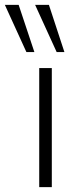

<svg xmlns="http://www.w3.org/2000/svg" viewBox="-49 -773 347 793"><path d="M113 0V-492H165V0ZM185 -558 96 -753H153L217 -558ZM60 -558 -29 -753H28L93 -558Z"/></svg>

Font: Nunito Sans 7pt SemiExpanded ExtraLight
Style: Regular
Weight: 250
Width: 6
Designer: Vernon Adams
Foundry: Vernon Adams
Version: Version 3.101;gftools[0.9.27]